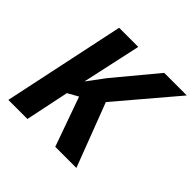

<svg xmlns="http://www.w3.org/2000/svg" viewBox="-177 -887 1060 1060"><g transform="rotate(45 352.5 -357.0)"><path d="M25.9 0 176.8 -713.9H326.2L251 -369.1L327.1 -471.2L528.8 -713.9H705.1L415 -372.1L557.1 0H392.1L289.1 -289.1L228 -254.9L174.8 0Z"/></g></svg>

Font: Open Sans
Style: Bold Italic
Weight: 700
Italic angle: -12°
Designer: Monotype Design Team
Foundry: Monotype Imaging Inc.
Version: Version 3.003; ttfautohint (v1.8.4)